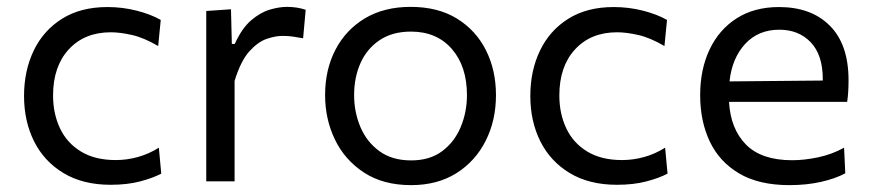

<svg xmlns="http://www.w3.org/2000/svg" viewBox="-20 -528 2536 559"><path d="M302 10Q221.5 10 165 -24Q108.5 -58 79.2 -116.5Q50 -175 50 -248.5Q50 -322 78.2 -380.8Q106.5 -439.5 160.8 -473.5Q215 -507.5 293 -507.5Q336.5 -507.5 377.8 -497Q419 -486.5 448 -470L440.5 -394Q398.5 -418.5 364 -426.2Q329.5 -434 302.5 -434Q226 -434 180.2 -384.2Q134.5 -334.5 134.5 -250Q134.5 -197 154.8 -154.2Q175 -111.5 215.8 -86.8Q256.5 -62 317 -62Q349.5 -62 381.2 -70.8Q413 -79.5 442.5 -98L449.5 -22.5Q425 -9.5 387.8 0.2Q350.5 10 302 10Z M580.5 0V-496L652.5 -501L655 -400H663.5Q684 -445.5 710.8 -468.5Q737.5 -491.5 765 -499.8Q792.5 -508 815.5 -508Q845 -508 870 -499.5L862.5 -416.5Q846 -419.5 832.8 -421.5Q819.5 -423.5 802 -423.5Q782.5 -423.5 757 -415Q731.5 -406.5 706.2 -378.8Q681 -351 663 -292.5V0Z M1177 11Q1095.5 11 1039.5 -25.8Q983.5 -62.5 955 -122Q926.5 -181.5 926.5 -251Q926.5 -325.5 956.8 -383.5Q987 -441.5 1042.8 -474.8Q1098.5 -508 1175.5 -508Q1255 -508 1310.2 -474Q1365.5 -440 1394.8 -381.8Q1424 -323.5 1424 -251Q1424 -177.5 1394 -118Q1364 -58.5 1308.8 -23.8Q1253.5 11 1177 11ZM1177 -61Q1231.5 -61 1267.5 -88Q1303.5 -115 1321.5 -158.5Q1339.5 -202 1339.5 -251Q1339.5 -335 1295.5 -385.5Q1251.5 -436 1176.5 -436Q1122.5 -436 1085.5 -411.2Q1048.5 -386.5 1029.8 -344.8Q1011 -303 1011 -251Q1011 -202 1029.2 -158.5Q1047.5 -115 1084.5 -88Q1121.5 -61 1177 -61Z M1776 10Q1695.5 10 1639 -24Q1582.5 -58 1553.2 -116.5Q1524 -175 1524 -248.5Q1524 -322 1552.2 -380.8Q1580.5 -439.5 1634.8 -473.5Q1689 -507.5 1767 -507.5Q1810.5 -507.5 1851.8 -497Q1893 -486.5 1922 -470L1914.5 -394Q1872.5 -418.5 1838 -426.2Q1803.5 -434 1776.5 -434Q1700 -434 1654.2 -384.2Q1608.5 -334.5 1608.5 -250Q1608.5 -197 1628.8 -154.2Q1649 -111.5 1689.8 -86.8Q1730.5 -62 1791 -62Q1823.5 -62 1855.2 -70.8Q1887 -79.5 1916.5 -98L1923.5 -22.5Q1899 -9.5 1861.8 0.2Q1824.5 10 1776 10Z M2278.5 11Q2189.5 11 2132 -23Q2074.5 -57 2046.5 -116Q2018.5 -175 2018.5 -251Q2018.5 -326 2046 -384Q2073.5 -442 2125 -474.8Q2176.5 -507.5 2248 -507.5Q2342 -507.5 2396.2 -453Q2450.5 -398.5 2450.5 -294.5Q2450.5 -258 2446.5 -231.5H2102.5Q2107 -152.5 2152 -107Q2197 -61.5 2286.5 -61.5Q2321.5 -61.5 2362 -70Q2402.5 -78.5 2437.5 -98L2441 -23.5Q2412.5 -8 2370.5 1.5Q2328.5 11 2278.5 11ZM2249 -441.5Q2187.5 -441.5 2149.2 -399.8Q2111 -358 2104 -291L2375.5 -293.5Q2375.5 -295 2375.5 -297.5Q2375.5 -368 2340.5 -404.8Q2305.5 -441.5 2249 -441.5Z"/></svg>

Font: Commissioner
Style: Regular
Weight: 400
Designer: Kostas Bartsokas
Foundry: Kostas Bartsokas
Version: Version 1.000; ttfautohint (v1.8.3)